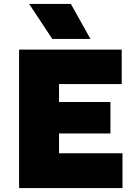

<svg xmlns="http://www.w3.org/2000/svg" viewBox="-20 -951 690 971"><path d="M76.5 0V-700H595.5V-526H278.5V-435H538.5V-276H278.5V-176H599.5V0ZM244.5 -754 127.5 -931H338.5L437.5 -754Z"/></svg>

Font: Geologica Black
Style: Regular
Weight: 900
Designer: Sindre Bremnes, Frode Helland
Foundry: Monokrom Skriftforlag AS
Version: Version 1.010;gftools[0.9.28]